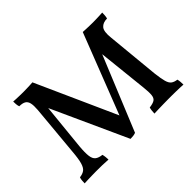

<svg xmlns="http://www.w3.org/2000/svg" viewBox="-134 -939 1208 1208"><g transform="rotate(-45 470.5 -335.0)"><path d="M433 9 194 -516H206L173 -187Q168 -131 172 -101.5Q176 -72 192 -60Q208 -48 237 -45Q240 -34 241.5 -20Q243 -6 243 3Q220 1 189.5 0.5Q159 0 135 0Q120 0 100.5 0.5Q81 1 62.5 1.5Q44 2 31 3Q31 -6 32 -20Q33 -34 37 -45Q63 -48 79 -59.5Q95 -71 104 -101.5Q113 -132 118 -194L149 -532Q152 -570 147 -591.5Q142 -613 126.5 -622Q111 -631 83 -631Q79 -642 78 -655Q77 -668 77 -679Q88 -678 103 -677.5Q118 -677 134 -676.5Q150 -676 163 -676Q177 -676 192 -676.5Q207 -677 221.5 -677.5Q236 -678 248 -679L501 -116H477L696 -679Q709 -678 724.5 -677.5Q740 -677 755.5 -676.5Q771 -676 784 -676Q798 -676 812.5 -676.5Q827 -677 841.5 -677.5Q856 -678 869 -679Q869 -667 868 -654.5Q867 -642 864 -631Q827 -631 808.5 -609.5Q790 -588 797 -527L831 -175Q837 -124 844.5 -97Q852 -70 866.5 -59.5Q881 -49 905 -46Q908 -35 909 -22Q910 -9 910 3Q899 2 882.5 1.5Q866 1 847 0.5Q828 0 810.5 0Q793 0 779 0Q760 0 736.5 0.5Q713 1 690.5 1.5Q668 2 652 3Q652 -8 653.5 -21Q655 -34 658 -45Q690 -49 704.5 -58.5Q719 -68 721.5 -92.5Q724 -117 719 -162L681 -519H694L480 2Q470 6 458 7.5Q446 9 433 9Z"/></g></svg>

Font: Vollkorn Medium
Style: Regular
Weight: 500
Designer: Friedrich Althausen
Foundry: Friedrich Althausen
Version: Version 5.000